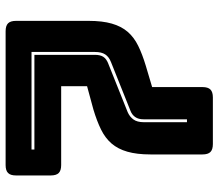

<svg xmlns="http://www.w3.org/2000/svg" viewBox="-66 -694 760 667"><g transform="rotate(-90 313.5 -360.0)"><path d="M539 -720Q558 -720 566.5 -711.5Q575 -703 575 -684V-431Q575 -384 565.5 -351Q556 -318 537 -296Q518 -274 488.5 -259.5Q459 -245 419 -233L345 -211V-36Q345 -17 336.5 -8.5Q328 0 309 0H147Q128 0 119.5 -8.5Q111 -17 111 -36V-217Q111 -264 120.5 -297Q130 -330 149 -352Q168 -374 197.5 -388.5Q227 -403 267 -415L348 -437V-527H74Q55 -527 46.5 -535.5Q38 -544 38 -563V-684Q38 -703 46.5 -711.5Q55 -720 74 -720ZM223 -90H233V-240Q233 -259 241 -270Q249 -281 262 -286L432 -354Q450 -361 458.5 -374Q467 -387 467 -410V-630H128V-620H457V-410Q457 -391 450 -380.5Q443 -370 428 -364L258 -296Q242 -289 232.5 -276Q223 -263 223 -240Z"/></g></svg>

Font: Bungee Inline
Style: Regular
Weight: 400
Designer: David Jonathan Ross
Foundry: David Jonathan Ross
Version: Version 1.001;PS 1.0;hotconv 1.0.72;makeotf.lib2.5.5900